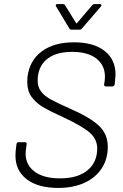

<svg xmlns="http://www.w3.org/2000/svg" viewBox="-20 -916 604 944"><path d="M56 -151Q56 -166 57 -174L61 -207Q63 -217 72 -217H102Q107 -217 109.5 -214Q112 -211 111 -207L107 -177Q106 -171 106 -160Q106 -105 150.5 -72Q195 -39 275 -39Q362 -39 410 -78.5Q458 -118 458 -186Q458 -232 420.5 -264.5Q383 -297 290 -340Q224 -370 190 -390.5Q156 -411 135 -440Q114 -469 114 -513Q114 -529 115 -537Q125 -619 185.5 -663.5Q246 -708 343 -708Q441 -708 494.5 -665.5Q548 -623 548 -550Q548 -542 546 -524L544 -501Q543 -497 540 -494Q537 -491 533 -491H501Q496 -491 493.5 -494Q491 -497 492 -501L495 -521Q496 -527 496 -539Q496 -595 454 -628Q412 -661 334 -661Q260 -661 216.5 -629.5Q173 -598 166 -539Q165 -533 165 -521Q165 -488 182 -466Q199 -444 230 -427Q261 -410 324 -382Q419 -341 464.5 -299.5Q510 -258 510 -194Q510 -135 480.5 -89Q451 -43 396 -17.5Q341 8 266 8Q167 8 111.5 -34.5Q56 -77 56 -151ZM254 -889Q254 -896 263 -896H288Q298 -896 300 -890L354 -803Q355 -801 356.5 -801Q358 -801 359 -803L433 -890Q438 -896 446 -896H472Q477 -896 478.5 -892Q480 -888 476 -884L383 -776Q379 -770 370 -770H333Q323 -770 321 -776L256 -884Z"/></svg>

Font: Barlow Light
Style: Italic
Weight: 300
Italic angle: -7°
Designer: Jeremy Tribby
Foundry: Tribby Type
Version: Version 1.408